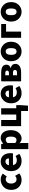

<svg xmlns="http://www.w3.org/2000/svg" viewBox="2308 -2931 830 5486"><g transform="rotate(-90 2723.0 -188.0)"><path d="M323.2 13.7Q199.2 13.7 119.6 -66.4Q40 -146.5 40 -284.2Q40 -420.9 127 -502Q213.9 -583 338.9 -583Q434.6 -583 504.9 -522.5L421.9 -408.2Q384.8 -439.5 348.6 -439.5Q290 -439.5 255.9 -397.5Q221.7 -355.5 221.7 -284.2Q221.7 -214.8 255.4 -172.4Q289.1 -129.9 342.8 -129.9Q392.6 -129.9 442.4 -169.9L509.8 -52.7Q435.5 13.7 323.2 13.7Z M865.2 13.7Q739.3 13.7 657.7 -66.4Q576.2 -146.5 576.2 -284.2Q576.2 -417 656.7 -500Q737.3 -583 845.7 -583Q963.9 -583 1026.9 -506.8Q1089.8 -430.7 1089.8 -307.6Q1089.8 -257.8 1082 -232.4H748Q770.5 -122.1 889.6 -122.1Q949.2 -122.1 1009.8 -158.2L1069.3 -50.8Q979.5 13.7 865.2 13.7ZM745.1 -347.7H939.5Q939.5 -447.3 849.6 -447.3Q810.5 -447.3 782.2 -421.9Q753.9 -396.5 745.1 -347.7Z M1204.1 207V-569.3H1348.6L1360.4 -513.7H1365.2Q1443.4 -583 1524.4 -583Q1626 -583 1686.5 -504.4Q1747.1 -425.8 1747.1 -293.9Q1747.1 -153.3 1676.3 -69.8Q1605.5 13.7 1507.8 13.7Q1434.6 13.7 1376 -44.9L1380.9 43.9V207ZM1465.8 -131.8Q1509.8 -131.8 1536.6 -170.9Q1563.5 -210 1563.5 -291Q1563.5 -438.5 1471.7 -438.5Q1426.8 -438.5 1380.9 -389.6V-165Q1418 -131.8 1465.8 -131.8Z M2372.1 -138.7H2462.9V-22.5L2447.3 197.3H2293.9V0H1861.3V-569.3H2038.1V-138.7H2194.3V-569.3H2372.1Z M2803.7 13.7Q2677.7 13.7 2596.2 -66.4Q2514.6 -146.5 2514.6 -284.2Q2514.6 -417 2595.2 -500Q2675.8 -583 2784.2 -583Q2902.3 -583 2965.3 -506.8Q3028.3 -430.7 3028.3 -307.6Q3028.3 -257.8 3020.5 -232.4H2686.5Q2709 -122.1 2828.1 -122.1Q2887.7 -122.1 2948.2 -158.2L3007.8 -50.8Q2918 13.7 2803.7 13.7ZM2683.6 -347.7H2877.9Q2877.9 -447.3 2788.1 -447.3Q2749 -447.3 2720.7 -421.9Q2692.4 -396.5 2683.6 -347.7Z M3142.6 0V-569.3H3386.7Q3618.2 -569.3 3618.2 -418Q3618.2 -378.9 3594.7 -346.2Q3571.3 -313.5 3522.5 -300.8V-295.9Q3640.6 -268.6 3640.6 -164.1Q3640.6 -107.4 3606.9 -69.3Q3573.2 -31.2 3521 -15.6Q3468.8 0 3401.4 0ZM3315.4 -347.7H3377Q3448.2 -347.7 3448.2 -399.4Q3448.2 -452.1 3377 -452.1H3315.4ZM3315.4 -117.2H3392.6Q3467.8 -117.2 3467.8 -175.8Q3467.8 -201.2 3448.7 -216.8Q3429.7 -232.4 3391.6 -232.4H3315.4Z M3996.1 13.7Q3881.8 13.7 3799.3 -67.4Q3716.8 -148.4 3716.8 -284.2Q3716.8 -419.9 3799.3 -501.5Q3881.8 -583 3996.1 -583Q4109.4 -583 4191.4 -501.5Q4273.4 -419.9 4273.4 -284.2Q4273.4 -148.4 4191.4 -67.4Q4109.4 13.7 3996.1 13.7ZM3996.1 -129.9Q4091.8 -129.9 4091.8 -284.2Q4091.8 -439.5 3996.1 -439.5Q3898.4 -439.5 3898.4 -284.2Q3898.4 -129.9 3996.1 -129.9Z M4385.7 0V-569.3H4780.3V-429.7H4562.5V0Z M5128.9 13.7Q5014.6 13.7 4932.1 -67.4Q4849.6 -148.4 4849.6 -284.2Q4849.6 -419.9 4932.1 -501.5Q5014.6 -583 5128.9 -583Q5242.2 -583 5324.2 -501.5Q5406.2 -419.9 5406.2 -284.2Q5406.2 -148.4 5324.2 -67.4Q5242.2 13.7 5128.9 13.7ZM5128.9 -129.9Q5224.6 -129.9 5224.6 -284.2Q5224.6 -439.5 5128.9 -439.5Q5031.2 -439.5 5031.2 -284.2Q5031.2 -129.9 5128.9 -129.9Z"/></g></svg>

Font: Gen Shin Gothic Heavy
Style: Bold
Weight: 900
Designer: [Source Han Sans]
Ryoko NISHIZUKA  (kana & ideographs); Paul D. Hunt (Latin, Greek & Cyrillic); Wenlong ZHANG  (bopomofo
Version: Version 1.002.20150607